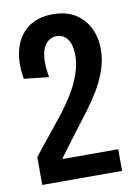

<svg xmlns="http://www.w3.org/2000/svg" viewBox="-79 -725 548 777"><g transform="rotate(-10 195.5 -336.5)"><path d="M31 0V-115L157 -272Q180 -303 198.5 -332Q217 -361 229 -388.5Q241 -416 247.5 -442Q254 -468 254 -493Q254 -521 247 -541Q240 -561 226 -572Q212 -583 192 -583Q174 -583 160 -573Q146 -563 137.5 -543.5Q129 -524 128 -494.5Q127 -465 134 -425L32 -436Q20 -506 35 -559Q50 -612 90 -642.5Q130 -673 192 -673Q249 -673 286 -649Q323 -625 341.5 -586Q360 -547 360 -501Q360 -458 346 -416.5Q332 -375 309 -336.5Q286 -298 260 -263.5Q234 -229 210 -198L132 -94V-89H359V0Z"/></g></svg>

Font: Bricolage Grotesque 48pt Condensed Medium
Style: Regular
Weight: 500
Width: 3
Designer: Mathieu Triay
Foundry: Atelier Triay
Version: Version 1.001;gftools[0.9.33.dev8+g029e19f]